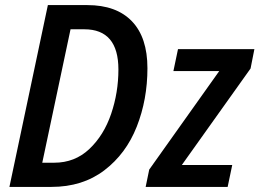

<svg xmlns="http://www.w3.org/2000/svg" viewBox="-20 -734 1019 754"><path d="M168 -714H323Q437 -714 498 -650.5Q559 -587 559 -466Q559 -343 517 -236.5Q475 -130 389.5 -65Q304 0 182 0H17ZM193 -95Q274 -95 331 -149Q388 -203 416.5 -287Q445 -371 445 -461Q445 -619 311 -619H257L146 -95ZM566 -68 841 -455H661L679 -541H979L964 -465L694 -86H892L874 0H552Z"/></svg>

Font: Noto Sans UI NarrowMedium
Style: Italic
Weight: 500
Width: 4
Italic angle: -12°
Designer: Monotype Design Team
Foundry: Monotype Imaging Inc.
Version: Version 1.001